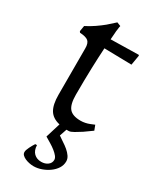

<svg xmlns="http://www.w3.org/2000/svg" viewBox="-196 -591 723 882"><g transform="rotate(30 165.0 -149.5)"><path d="M154 7Q115 -2 98.5 -29.5Q82 -57 82 -109V-355Q82 -382 70 -392.5Q58 -403 25 -405L21 -411L26 -441Q50 -453 72.5 -468.5Q95 -484 112 -498Q132 -515 150 -532L170 -524Q168 -516 167 -505Q165 -495 164.5 -481Q164 -467 162 -449L309 -452L312 -449L303 -396L158 -399Q155 -351 153 -289Q151 -227 151 -149Q151 -98 168.5 -77Q186 -56 229 -56Q241 -56 253 -58.5Q265 -61 275 -65Q286 -69 297 -74L307 -48Q284 -31 265 -18Q248 -7 231.5 2.5Q215 12 206 12H194L181 50Q193 59 208 68.5Q223 78 236 89Q249 100 257.5 112.5Q266 125 266 139Q266 159 255 176Q244 193 226.5 205.5Q209 218 188 225.5Q167 233 146 233Q135 233 123 230.5Q111 228 101 223.5Q91 219 84.5 212.5Q78 206 78 197Q78 187 86.5 170Q95 153 103 141H112Q113 169 128 183.5Q143 198 167 198Q187 198 201 187.5Q215 177 215 160Q215 151 207.5 141.5Q200 132 187.5 122Q175 112 160 103Q145 94 130 85Z"/></g></svg>

Font: Alegreya
Style: Regular
Weight: 400
Designer: Juan Pablo del Peral
Foundry: Juan Pablo del Peral
Version: Version 1.003